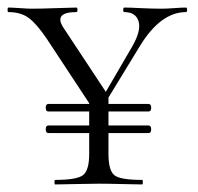

<svg xmlns="http://www.w3.org/2000/svg" viewBox="-27 -488 524 508"><path d="M465 -468Q468 -468 468 -462Q468 -456 465 -456Q398 -456 343 -366L260 -230V-213H366Q373 -213 373 -203Q373 -193 366 -193H260V-156H366Q373 -156 373 -146Q373 -136 366 -136H260V-81Q260 -37 275.5 -24.5Q291 -12 349 -12Q351 -12 351 -6Q351 0 349 0Q335 0 297 -1Q259 -2 234 -2Q212 -2 173 -1Q134 0 119 0Q117 0 117 -6Q117 -12 119 -12Q176 -12 192.5 -24.5Q209 -37 209 -81V-136H101Q94 -136 94 -146Q94 -156 101 -156H209V-193H101Q94 -193 94 -203Q94 -213 101 -213H209V-215L97 -385Q70 -425 49 -440.5Q28 -456 -5 -456Q-7 -456 -7 -462Q-7 -468 -5 -468Q5 -468 26 -466.5Q47 -465 57 -465Q83 -465 122.5 -466.5Q162 -468 175 -468Q178 -468 178 -462Q178 -456 175 -456Q115 -456 140 -416L253 -245L324 -367Q347 -408 339.5 -432Q332 -456 302 -456Q299 -456 299 -462Q299 -468 302 -468Q316 -468 345.5 -466.5Q375 -465 400 -465Q414 -465 434 -466.5Q454 -468 465 -468Z"/></svg>

Font: Cormorant Upright Light
Style: Regular
Weight: 300
Designer: Christian Thalmann (Catharsis Fonts)
Foundry: Catharsis Fonts
Version: Version 3.302;PS 003.302;hotconv 1.0.88;makeotf.lib2.5.64775